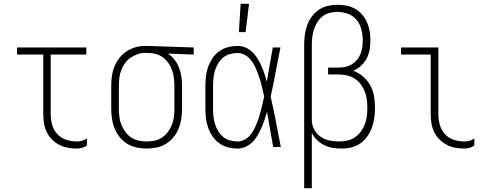

<svg xmlns="http://www.w3.org/2000/svg" viewBox="-20 -768 2540 1003"><path d="M383 8Q359 8 335.5 4Q312 0 290.5 -11Q269 -22 252 -39Q235 -56 224.5 -77.5Q214 -99 210 -122.5Q206 -146 206 -170V-483H69V-520H431V-483H245V-170Q245 -142 253 -114.5Q261 -87 280.5 -66.5Q300 -46 327.5 -37.5Q355 -29 383 -29Q396 -29 409.5 -33Q423 -37 434 -45V-8Q423 0 409.5 4Q396 8 383 8Z M746 8Q720 8 693.5 2.5Q667 -3 644.5 -17Q622 -31 605.5 -51.5Q589 -72 579 -96.5Q569 -121 565 -147.5Q561 -174 561 -200V-320Q561 -345 564.5 -370.5Q568 -396 577.5 -419.5Q587 -443 602.5 -463.5Q618 -484 639.5 -498.5Q661 -513 685.5 -520.5Q710 -528 735 -528H750L992 -520V-483L858 -488Q878 -474 892.5 -455Q907 -436 915.5 -413.5Q924 -391 927.5 -367.5Q931 -344 931 -320V-200Q931 -174 927 -147.5Q923 -121 913 -96.5Q903 -72 886.5 -51.5Q870 -31 847.5 -17Q825 -3 798.5 2.5Q772 8 746 8ZM746 -29Q767 -29 788 -33.5Q809 -38 827 -50Q845 -62 857.5 -79.5Q870 -97 878 -116.5Q886 -136 888.5 -157.5Q891 -179 891 -200V-320Q891 -340 888.5 -360Q886 -380 880 -398.5Q874 -417 863 -434Q852 -451 836.5 -464Q821 -477 802 -483.5Q783 -490 763 -491H750Q747 -491 744.5 -491.5Q742 -492 740 -492Q719 -492 699 -485Q679 -478 662 -466.5Q645 -455 633 -438Q621 -421 613.5 -401.5Q606 -382 603.5 -361.5Q601 -341 601 -320V-200Q601 -179 603.5 -157.5Q606 -136 614 -116.5Q622 -97 634.5 -79.5Q647 -62 665 -50Q683 -38 704 -33.5Q725 -29 746 -29Z M1221 8Q1196 8 1171 1.5Q1146 -5 1125.5 -19.5Q1105 -34 1090.5 -55.5Q1076 -77 1067.5 -100.5Q1059 -124 1056 -149.5Q1053 -175 1053 -200V-320Q1053 -345 1056 -370.5Q1059 -396 1067.5 -419.5Q1076 -443 1090.5 -464.5Q1105 -486 1125.5 -500.5Q1146 -515 1171 -521.5Q1196 -528 1221 -528Q1243 -528 1263 -519.5Q1283 -511 1298.5 -496Q1314 -481 1325.5 -462Q1337 -443 1345.5 -423.5Q1354 -404 1361 -383.5Q1368 -363 1374 -342Q1382 -387 1389.5 -431.5Q1397 -476 1405 -520H1445Q1432 -456 1420 -391.5Q1408 -327 1394 -263Q1409 -198 1421.5 -132Q1434 -66 1447 0H1407Q1399 -46 1391 -92Q1383 -138 1375 -184Q1369 -163 1362 -142Q1355 -121 1346 -101Q1337 -81 1326 -61.5Q1315 -42 1299.5 -26.5Q1284 -11 1263.5 -1.5Q1243 8 1221 8ZM1221 -29Q1239 -29 1256 -37.5Q1273 -46 1285 -59.5Q1297 -73 1305.5 -89.5Q1314 -106 1321 -123Q1328 -140 1333.5 -157.5Q1339 -175 1343.5 -192.5Q1348 -210 1352 -228Q1356 -246 1360 -264Q1356 -281 1352 -298.5Q1348 -316 1343.5 -333.5Q1339 -351 1333 -368Q1327 -385 1320.5 -401.5Q1314 -418 1305 -433.5Q1296 -449 1284 -462Q1272 -475 1255.5 -483Q1239 -491 1221 -491Q1201 -491 1181 -485.5Q1161 -480 1145.5 -467Q1130 -454 1119.5 -436.5Q1109 -419 1103 -399.5Q1097 -380 1095 -360Q1093 -340 1093 -320V-200Q1093 -180 1095 -160Q1097 -140 1103 -120.5Q1109 -101 1119.5 -83.5Q1130 -66 1145.5 -53Q1161 -40 1181 -34.5Q1201 -29 1221 -29ZM1228 -600 1237 -748H1281L1263 -600Z M1569 215V-535Q1569 -561 1572.5 -586.5Q1576 -612 1584.5 -636Q1593 -660 1608.5 -681Q1624 -702 1645 -716.5Q1666 -731 1691.5 -737Q1717 -743 1742 -743Q1766 -743 1790 -738.5Q1814 -734 1835 -722Q1856 -710 1872 -691.5Q1888 -673 1897.5 -651Q1907 -629 1911 -605.5Q1915 -582 1915 -558Q1915 -533 1911 -509Q1907 -485 1895.5 -463Q1884 -441 1866 -424.5Q1848 -408 1825 -398Q1854 -388 1877 -368Q1900 -348 1914.5 -321.5Q1929 -295 1934 -265Q1939 -235 1939 -205Q1939 -179 1935.5 -153.5Q1932 -128 1923.5 -103.5Q1915 -79 1900 -57Q1885 -35 1864 -20Q1843 -5 1817.5 1.5Q1792 8 1766 8Q1742 8 1719 4.5Q1696 1 1674.5 -9.5Q1653 -20 1636 -36.5Q1619 -53 1609 -74V215ZM1753 -29Q1775 -29 1796 -34Q1817 -39 1835 -51.5Q1853 -64 1866 -82Q1879 -100 1886.5 -120.5Q1894 -141 1896.5 -163Q1899 -185 1899 -207Q1899 -228 1896 -249.5Q1893 -271 1885 -291Q1877 -311 1864 -328.5Q1851 -346 1832.5 -357.5Q1814 -369 1793 -374Q1772 -379 1750 -379H1694V-415H1750Q1768 -415 1785.5 -419Q1803 -423 1818.5 -432.5Q1834 -442 1845.5 -456Q1857 -470 1863.5 -486.5Q1870 -503 1872.5 -521Q1875 -539 1875 -557Q1875 -585 1868 -613.5Q1861 -642 1843 -664Q1825 -686 1798 -696Q1771 -706 1742 -706Q1722 -706 1701.5 -700.5Q1681 -695 1665 -682.5Q1649 -670 1638 -652.5Q1627 -635 1620.5 -615.5Q1614 -596 1611.5 -575.5Q1609 -555 1609 -535V-133Q1611 -109 1624 -87Q1637 -65 1658 -51.5Q1679 -38 1703.5 -33.5Q1728 -29 1753 -29Z M2407 8Q2383 8 2359.5 4Q2336 0 2315 -11Q2294 -22 2276.5 -39Q2259 -56 2248.5 -77.5Q2238 -99 2234 -122.5Q2230 -146 2230 -170V-483H2075V-520H2270V-170Q2270 -142 2278 -114.5Q2286 -87 2305 -66.5Q2324 -46 2351.5 -37.5Q2379 -29 2407 -29Q2421 -29 2434 -33Q2447 -37 2458 -45V-8Q2447 0 2434 4Q2421 8 2407 8Z"/></svg>

Font: Iosevka Extralight
Style: Regular
Weight: 200
Monospace: yes
Designer: Belleve Invis
Foundry: Belleve Invis
Version: Version 32.0.1; ttfautohint (v1.8.4)